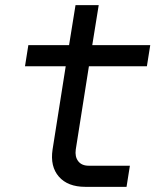

<svg xmlns="http://www.w3.org/2000/svg" viewBox="-20 -725 640 745"><path d="M311 0Q243 0 208.5 -39.5Q174 -79 184 -145L235 -468H77L90 -550H248L273 -705H363L338 -550H563L550 -468H325L274 -145Q270 -117 283.5 -99.5Q297 -82 324 -82H484L471 0Z"/></svg>

Font: JetBrains Mono NL
Style: Italic
Weight: 400
Italic angle: -9°
Monospace: yes
Designer: Philipp Nurullin, Konstantin Bulenkov
Foundry: JetBrains
Version: Version 2.305; ttfautohint (v1.8.4.7-5d5b)